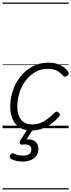

<svg xmlns="http://www.w3.org/2000/svg" viewBox="-20 -1015 564 1520"><path d="M230 19Q174 19 136.5 -4.5Q99 -28 80 -71Q61 -114 61 -171Q61 -238 82.5 -300Q104 -362 144 -411.5Q184 -461 239.5 -490Q295 -519 363 -519Q418 -519 459 -498.5Q500 -478 520 -447Q526 -438 524 -431Q522 -424 512 -415Q502 -408 493.5 -408Q485 -408 478 -416Q459 -439 431.5 -454.5Q404 -470 357 -470Q302 -470 258 -444Q214 -418 182 -375Q150 -332 133.5 -279.5Q117 -227 117 -172Q117 -129 130 -97Q143 -65 169.5 -47.5Q196 -30 236 -30Q270 -30 299 -41Q328 -52 356 -73.5Q384 -95 414 -124Q422 -133 430.5 -131Q439 -129 445 -123Q453 -116 454 -108.5Q455 -101 447 -92Q415 -54 378 -29.5Q341 -5 303 7Q265 19 230 19ZM158 264Q134 264 108 258.5Q82 253 64 240Q56 234 57 225.5Q58 217 62 210Q68 201 74.5 199Q81 197 89 200Q103 207 121.5 212Q140 217 163 217Q194 217 211 205Q228 193 228 168Q228 143 209.5 134Q191 125 156 130Q148 131 144 128.5Q140 126 137 121Q135 114 135.5 108.5Q136 103 142 94L205 -4H249L178 108L163 94Q202 84 228.5 91Q255 98 269.5 117Q284 136 284 164Q284 195 268 217.5Q252 240 224 252Q196 264 158 264ZM0 475H523V485H0ZM0 -20H523V0H0ZM0 -505H523V-500H0ZM0 -995H523V-985H0Z"/></svg>

Font: Playwrite CZ Guides
Style: Regular
Weight: 400
Designer: Veronika Burian, José Scaglione
Foundry: TypeTogether
Version: Version 1.003